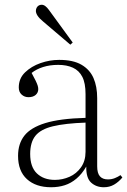

<svg xmlns="http://www.w3.org/2000/svg" viewBox="-20 -774 535 808"><path d="M195 14Q131 14 93.5 -20Q56 -54 56 -118Q56 -169 82.5 -203Q109 -237 170.5 -256Q232 -275 340 -278V-378Q340 -424 326.5 -450.5Q313 -477 287 -489Q261 -501 225 -501Q190 -501 161.5 -492Q133 -483 113 -467Q124 -447 130 -434.5Q136 -422 138.5 -414Q141 -406 141 -399Q141 -384 130 -374.5Q119 -365 100 -365Q83 -365 71 -376Q59 -387 59 -406Q59 -444 85.5 -469.5Q112 -495 150.5 -508.5Q189 -522 229 -522Q288 -522 323 -501.5Q358 -481 373.5 -445.5Q389 -410 389 -361V-74Q389 -45 400.5 -32Q412 -19 434 -19Q450 -19 463.5 -24.5Q477 -30 487 -37L495 -27Q479 -8 460 3Q441 14 417 14Q385 14 363.5 -5.5Q342 -25 343 -73Q325 -42 302 -22.5Q279 -3 252.5 5.5Q226 14 195 14ZM211 -17Q243 -17 272.5 -30Q302 -43 321 -70Q340 -97 340 -135V-258Q254 -255 202.5 -242.5Q151 -230 129 -202.5Q107 -175 107 -126Q107 -71 135.5 -44Q164 -17 211 -17ZM276 -586 162 -683Q145 -697 138 -708Q131 -719 131 -728Q131 -735 134 -741Q137 -747 142.5 -750.5Q148 -754 155 -754Q163 -754 170.5 -748.5Q178 -743 186 -732L286 -595Z"/></svg>

Font: Literata 60pt ExtraLight
Style: Regular
Weight: 250
Designer: Latin by Veronika Burian and Jose Scaglione. Greek by Irene Vlachou. Cyrillic by Vera Evstafieva.
Foundry: TypeTogether
Version: Version 3.103;gftools[0.9.29]